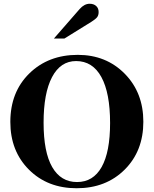

<svg xmlns="http://www.w3.org/2000/svg" viewBox="-20 -983 818 1022"><path d="M267 -778 404 -935Q429 -963 457 -963Q479 -963 492 -951Q505 -939 505 -919Q505 -902 497 -891.5Q489 -881 465 -866L323 -778ZM743 -335Q743 -179 643.5 -80Q544 19 388 19Q233 19 134 -80Q35 -179 35 -334Q35 -493 136 -592Q237 -691 394 -691Q545 -691 644 -590.5Q743 -490 743 -335ZM566 -328Q566 -488 519.5 -573Q473 -658 385 -658Q302 -658 257 -572.5Q212 -487 212 -330Q212 -173 258 -93.5Q304 -14 390 -14Q476 -14 521 -94Q566 -174 566 -328Z"/></svg>

Font: STIX
Style: Bold
Weight: 700
Designer: MicroPress Inc., with final additions and corrections provided by Coen Hoffman, Elsevier (retired)
Version: Version 1.1.1